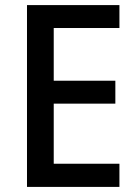

<svg xmlns="http://www.w3.org/2000/svg" viewBox="-20 -734 543 754"><path d="M449 0V-91H191V-327H433V-417H191V-624H449V-714H86V0Z"/></svg>

Font: Noto Sans Arabic SemCond Med
Style: Regular
Weight: 500
Width: 4
Designer: Monotype Design Team, Nadine Chahine, Nizar Qandah and Khaled Hosny
Foundry: Monotype Imaging Inc.
Version: Version 2.012